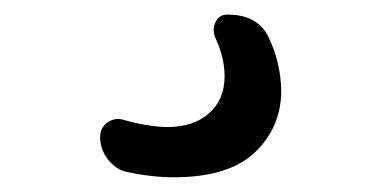

<svg xmlns="http://www.w3.org/2000/svg" viewBox="-20 -25 540 265"><path d="M153.3 211.9Q138.7 208 128.4 194.3Q118.2 180.7 118.2 164.1Q118.2 151.4 128.4 144Q138.7 136.7 151.4 140.6Q181.6 149.4 210 150.4Q247.1 150.4 268.6 131.3Q290 112.3 290 80.1Q290 54.7 277.3 27.3Q272.5 16.6 277.3 5.9Q282.2 -4.9 293.9 -4.9Q336.9 -4.9 351.6 28.3Q367.2 61.5 368.2 99.6Q368.2 150.4 332 185.1Q295.9 219.7 219.7 219.7Q188.5 219.7 153.3 211.9Z"/></svg>

Font: Rounded-X Mgen+ 1m regular
Style: Regular
Weight: 400
Designer: [Source Han Sans]
Ryoko NISHIZUKA  (kana & ideographs); Paul D. Hunt (Latin, Greek & Cyrillic); Wenlong ZHANG  (bopomofo
Version: Version 1.059.20150602